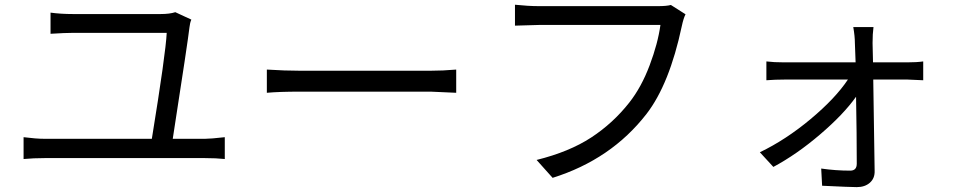

<svg xmlns="http://www.w3.org/2000/svg" viewBox="-20 -725 4040 807"><path d="M706.1 -141.6H841.8Q865.2 -141.6 924.8 -148.4V-56.6Q888.7 -60.5 841.8 -60.5H167Q121.1 -60.5 79.1 -56.6V-148.4Q131.8 -141.6 167 -141.6H618.2Q676.8 -502 680.7 -586.9H287.1Q254.9 -586.9 192.4 -583V-671.9Q236.3 -666 286.1 -666H655.3Q693.4 -666 716.8 -673.8L784.2 -642.6Q778.3 -628.9 776.4 -610.4Q770.5 -556.6 706.1 -141.6Z M1101.6 -335V-432.6Q1177.7 -427.7 1241.2 -427.7H1789.1Q1841.8 -427.7 1897.5 -432.6V-335Q1799.8 -339.8 1790 -339.8H1241.2Q1153.3 -339.8 1101.6 -335Z M2799.8 -704.1 2861.3 -665Q2852.5 -647.5 2845.7 -615.2Q2793.9 -371.1 2697.3 -246.1Q2548.8 -54.7 2302.7 22.5L2235.4 -52.7Q2373 -86.9 2464.8 -147Q2556.6 -207 2625 -293.9Q2675.8 -358.4 2710.4 -450.2Q2745.1 -542 2755.9 -620.1H2245.1Q2223.6 -620.1 2144.5 -617.2V-705.1Q2201.2 -699.2 2245.1 -699.2H2747.1Q2781.2 -699.2 2799.8 -704.1Z M3649.4 -462.9H3793Q3833 -462.9 3860.4 -466.8V-387.7Q3807.6 -390.6 3794.9 -390.6H3650.4Q3656.2 -24.4 3656.2 -6.8Q3657.2 24.4 3636.2 43Q3615.2 61.5 3581.1 61.5Q3555.7 61.5 3435.5 55.7L3431.6 -16.6Q3492.2 -7.8 3553.7 -7.8Q3581.1 -7.8 3581.1 -37.1Q3581.1 -158.2 3578.1 -318.4Q3525.4 -244.1 3427.2 -160.2Q3329.1 -76.2 3230.5 -23.4L3173.8 -85Q3283.2 -137.7 3387.2 -224.6Q3491.2 -311.5 3543.9 -390.6H3277.3Q3238.3 -390.6 3201.2 -387.7V-466.8Q3232.4 -462.9 3275.4 -462.9H3576.2Q3574.2 -518.6 3573.2 -543.9Q3573.2 -572.3 3566.4 -611.3H3651.4Q3647.5 -583 3647.5 -543.9Z"/></svg>

Font: GenEi Gothic M Regular
Style: Regular
Weight: 400
Designer: o_tamon (Modified); [Source Han Sans]
Ryoko NISHIZUKA  (kana & ideographs); Paul D. Hunt (Latin, Greek & Cyrillic); Wenl
Version: Version 1.1a;Original Version 1.004